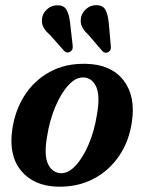

<svg xmlns="http://www.w3.org/2000/svg" viewBox="-20 -709 554 740"><path d="M311.5 -463Q407.5 -461 455.2 -400.5Q503 -340 488.5 -240.5Q478 -165.5 439.2 -108.2Q400.5 -51 340 -19.5Q279.5 12 203.5 10.5Q110.5 8.5 61.5 -50.8Q12.5 -110 27.5 -211Q38 -284 75.2 -341.8Q112.5 -399.5 172.5 -432.2Q232.5 -465 311.5 -463ZM213.5 -41.5Q242.5 -40 270.8 -70Q299 -100 321.2 -151.5Q343.5 -203 353.5 -266.5Q366.5 -339 351.2 -373.5Q336 -408 303.5 -410.5Q273 -412.5 244 -381Q215 -349.5 193 -297Q171 -244.5 161.5 -183.5Q149 -111 164.8 -77.5Q180.5 -44 213.5 -41.5ZM399 -622 407 -533Q408 -525.5 406.5 -519.2Q405 -513 398.5 -509Q386.5 -501 375 -511.5L321 -574.5Q303 -591 295.8 -606.5Q288.5 -622 292.5 -642.5Q296.5 -660.5 312.5 -674.8Q328.5 -689 350.5 -689Q377 -689 386.5 -670.8Q396 -652.5 399 -622ZM250 -623 260 -534.5Q261 -527 259.5 -521Q258 -515 252 -510.5Q240 -502 228 -512L173 -574Q154.5 -590 146.8 -605.2Q139 -620.5 142.5 -640.5Q145.5 -659 161.5 -673.5Q177.5 -688 199.5 -688.5Q226 -689.5 236.2 -671.5Q246.5 -653.5 250 -623Z"/></svg>

Font: Fraunces 72pt S050 SemiBold
Style: Italic
Weight: 600
Italic angle: -16°
Version: Version 1.000; ttfautohint (v1.8.3)